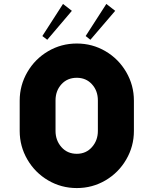

<svg xmlns="http://www.w3.org/2000/svg" viewBox="-20 -936 780 975"><path d="M370 -715Q449 -715 515.5 -676Q582 -637 621 -570Q660 -503 660 -425V-271Q660 -193 621 -126Q582 -59 515.5 -20Q449 19 370 19Q291 19 224.5 -20Q158 -59 119 -126Q80 -193 80 -271V-425Q80 -503 119 -570Q158 -637 224.5 -676Q291 -715 370 -715ZM370 -155Q417 -155 447 -189Q477 -223 477 -271V-426Q477 -475 447 -508Q417 -541 370 -541Q322 -541 292 -508Q262 -475 262 -426V-271Q262 -223 292 -189Q322 -155 370 -155ZM300 -916 345 -881 220 -734 195 -753ZM520 -916 565 -881 439 -734 415 -753Z"/></svg>

Font: Major Mono Display
Style: Regular
Weight: 400
Designer: Emre Parlak
Foundry: Emre Parlak
Version: Version 2.000; ttfautohint (v1.8) -l 8 -r 50 -G 200 -x 14 -D